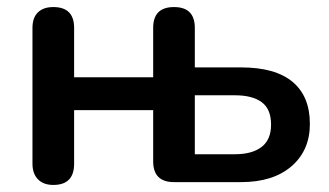

<svg xmlns="http://www.w3.org/2000/svg" viewBox="-20 -516 932 544"><path d="M131 8Q103 8 87.5 -8Q72 -24 72 -52V-437Q72 -466 87.5 -481Q103 -496 131 -496Q190 -496 190 -437V-297H414V-437Q414 -496 473 -496Q532 -496 532 -437V-325H663Q760 -325 809 -284Q858 -243 858 -165Q858 -90 806 -45Q754 0 663 0H473Q414 0 414 -59V-204H190V-52Q190 8 131 8ZM532 -79H646Q694 -79 721 -99.5Q748 -120 748 -163Q748 -207 721.5 -226.5Q695 -246 646 -246H532Z"/></svg>

Font: Chiron GoRound TC M
Style: Regular
Weight: 500
Designer: Ryoko NISHIZUKA 西塚涼子 (kana, bopomofo & ideographs); Paul D. Hunt (Latin, Greek & Cyrillic); Sandoll Communications 산돌커뮤니
Foundry: Adobe
Version: Version 1.000;hotconv 1.1.1;makeotfexe 2.6.0